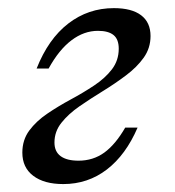

<svg xmlns="http://www.w3.org/2000/svg" viewBox="-20 -446 434 477"><path d="M137.1 11.3Q89.5 11.3 62.5 -9.3Q35.5 -29.8 35.5 -66.9Q35.5 -98.4 52.8 -121.8Q70.2 -145.2 97.6 -163.7Q125 -182.3 155.6 -198.8Q186.3 -215.3 213.7 -233.5Q241.1 -251.6 258.1 -273.8Q275 -296 275 -325Q275 -348.4 262.1 -358.9Q249.2 -369.4 223.4 -369.4Q188.7 -369.4 157.7 -346Q126.6 -322.6 100.8 -275.8H71Q100 -349.2 149.6 -387.5Q199.2 -425.8 262.9 -425.8Q307.3 -425.8 330.6 -408.1Q354 -390.3 354 -356.5Q354 -326.6 337.1 -302.8Q320.2 -279 292.7 -258.5Q265.3 -237.9 235.1 -219.4Q204.8 -200.8 177.4 -181.9Q150 -162.9 132.7 -141.1Q115.3 -119.4 115.3 -91.9Q115.3 -69.4 130.6 -58.1Q146 -46.8 175 -46.8Q211.3 -46.8 239.1 -66.9Q266.9 -87.1 291.1 -129H321.8Q292.7 -61.3 245.6 -25Q198.4 11.3 137.1 11.3Z"/></svg>

Font: Playfair 12pt Light
Style: Italic
Weight: 300
Italic angle: -15.6°
Designer: Claus Eggers Sørensen
Foundry: Claus Eggers Sørensen
Version: Version 2.000;gftools[0.9.28]